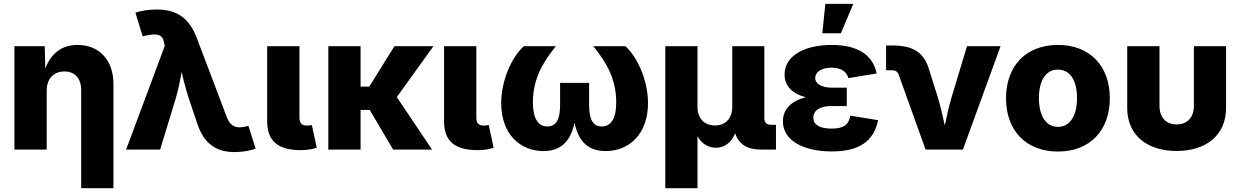

<svg xmlns="http://www.w3.org/2000/svg" viewBox="-20 -790 6552 1014"><path d="M226.6 -311.5C226.6 -375 264.2 -412.6 319.8 -412.6C375.5 -412.6 408.7 -376 408.7 -314.5V204.1H579.1V-347.7C579.1 -471.2 504.4 -552.7 390.1 -552.7C301.8 -552.7 248 -503.9 219.2 -428.2L216.3 -545.9H56.2V0H226.6Z M646 0H825.7L907.2 -267.1C921.4 -314 930.2 -359.9 939.5 -409.7C950.7 -359.9 962.9 -314 978 -267.1L1021.5 -138.7C1056.6 -29.8 1123.5 13.2 1218.8 13.2C1259.8 13.2 1304.2 5.4 1330.1 -4.9L1292 -125L1270.5 -120.6C1228 -111.3 1196.8 -121.6 1178.2 -170.4L1019.5 -588.9C978.5 -696.8 912.1 -739.7 808.6 -739.7C767.1 -739.7 721.2 -732.9 695.3 -722.7L733.4 -598.1L751 -602.1C813.5 -615.7 840.3 -607.4 847.2 -561L850.1 -547.4Z M1569.8 2.9C1607.9 2.9 1637.2 -4.4 1652.8 -9.8L1627 -130.4C1621.6 -127.9 1614.3 -127 1600.1 -127C1573.2 -127 1561.5 -140.1 1561.5 -169.4V-545.9H1391.1V-149.9C1391.1 -45.4 1446.3 2.9 1569.8 2.9Z M1884.3 -545.9H1713.9V0H1884.3V-209.5H1932.6L2056.2 0H2261.7L2075.7 -277.3L2269 -545.9H2063L1930.2 -332.5H1884.3Z M2503.9 2.9C2542 2.9 2571.3 -4.4 2586.9 -9.8L2561 -130.4C2555.7 -127.9 2548.3 -127 2534.2 -127C2507.3 -127 2495.6 -140.1 2495.6 -169.4V-545.9H2325.2V-149.9C2325.2 -45.4 2380.4 2.9 2503.9 2.9Z M2850.1 7.8C2946.3 7.8 2994.6 -48.8 3014.2 -141.1C3033.7 -49.3 3081.1 7.8 3178.7 7.8C3301.8 7.8 3402.3 -81.1 3402.3 -245.1C3402.3 -376.5 3337.9 -498 3282.7 -545.9H3113.3C3183.1 -460.9 3234.4 -372.1 3234.4 -249.5C3234.4 -164.6 3207.5 -122.1 3157.7 -122.1C3111.8 -122.1 3091.3 -158.7 3091.3 -234.4V-352.5H2938V-234.4C2938 -158.7 2916.5 -122.1 2870.6 -122.1C2821.8 -122.1 2794.4 -164.6 2794.4 -249.5C2794.4 -370.6 2844.7 -458.5 2915.5 -545.9H2746.6C2690.4 -497.6 2627 -375.5 2627 -245.1C2627 -81.1 2727.5 7.8 2850.1 7.8Z M3493.7 204.1H3663.6V-70.8C3688 -25.4 3727.1 -9.8 3761.2 -9.8C3797.9 -9.8 3839.8 -28.8 3862.8 -86.4C3879.9 -30.3 3924.8 0 3998 0H4078.1V-130.9H4053.2C4027.8 -130.9 4016.6 -142.6 4016.6 -167V-545.9H3847.2V-226.6C3847.2 -162.1 3809.6 -127.4 3755.9 -127.4C3702.1 -127.4 3663.6 -162.1 3663.6 -226.6V-545.9H3493.7Z M4372.6 9.8C4520.5 9.8 4594.7 -45.9 4617.7 -155.3L4470.7 -179.2C4462.4 -131.8 4436.5 -110.8 4372.1 -110.8C4304.7 -110.8 4275.4 -133.8 4275.4 -168C4275.4 -205.6 4308.6 -230 4371.6 -230H4452.1V-327.1H4371.6C4318.8 -327.1 4285.2 -348.1 4285.2 -377.9C4285.2 -407.2 4315.4 -432.6 4371.1 -432.6C4422.4 -432.6 4452.1 -411.1 4460.4 -377.4L4609.9 -401.9C4589.4 -502.9 4505.9 -552.7 4372.1 -552.7C4231.4 -552.7 4123.5 -497.1 4123.5 -396C4123.5 -336.9 4163.6 -294.9 4235.8 -276.4C4155.3 -256.3 4114.7 -210.4 4114.7 -148.9C4114.7 -46.9 4225.1 9.8 4372.6 9.8ZM4322.8 -614.3H4420.9L4486.3 -769.5H4338.9Z M4868.2 0H5065.4L5264.2 -545.9H5086.9L5006.3 -278.8C4991.7 -229.5 4980.5 -180.2 4969.7 -127.4C4958.5 -180.2 4946.8 -229.5 4932.1 -278.8L4887.7 -419.4C4860.4 -513.2 4803.7 -549.8 4692.4 -549.8H4659.7V-418.9H4690.4C4709 -418.9 4720.2 -411.6 4726.1 -396Z M5567.4 10.3C5737.8 10.3 5841.3 -103 5841.3 -271C5841.3 -439.5 5737.8 -552.7 5567.4 -552.7C5396.5 -552.7 5293 -439.5 5293 -271C5293 -103 5396.5 10.3 5567.4 10.3ZM5567.4 -120.1C5502 -120.1 5466.8 -181.2 5466.8 -272C5466.8 -363.3 5502 -422.4 5567.4 -422.4C5632.8 -422.4 5668 -363.3 5668 -272C5668 -181.2 5632.8 -120.1 5567.4 -120.1Z M6193.8 7.3C6354 7.3 6455.1 -79.1 6455.1 -219.7V-545.9H6285.2V-231C6285.2 -168.9 6249.5 -132.8 6194.3 -132.8C6138.7 -132.8 6103.5 -168.9 6103.5 -231V-545.9H5933.1V-219.7C5933.1 -79.1 6034.2 7.3 6193.8 7.3Z"/></svg>

Font: Inter ExtraBold
Style: Regular
Weight: 800
Designer: Rasmus Andersson
Foundry: rsms
Version: Version 4.001;git-9221beed3